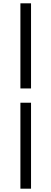

<svg xmlns="http://www.w3.org/2000/svg" viewBox="-20 -858 309 1157"><path d="M167 -325H103V-838H167ZM167 279H103V-239H167Z"/></svg>

Font: Source Han Sans & Saira Hybrid
Style: Regular
Weight: 400
Designer: Ryoko NISHIZUKA 西塚涼子 (kana & ideographs); Paul D. Hunt (Latin, Greek & Cyrillic); Wenlong ZHANG 张文龙 (bopomofo); Sandoll 
Foundry: Adobe Systems Incorporated
Version: Version 1.00;August 2, 2021;FontCreator 13.0.0.2675 64-bit